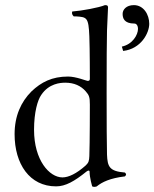

<svg xmlns="http://www.w3.org/2000/svg" viewBox="-20 -718 603 750"><path d="M318 -48C323 -52 330 -54 330 -47C330 -24 340 10 340 10C347 13 350 12 356 11C357 10 357 10 358 10C379 -7 410 -22 468 -29C474 -35 474 -38 468 -44C407 -49 400 -67 398 -114C396 -164 396 -549 398 -599C401 -661 402 -689 402 -689C402 -696 399 -698 390 -698C366 -688 300 -676 262 -673C260 -665 262 -660 268 -654C271 -654 274 -654 277 -654C319 -651 326 -651 329 -576C331 -526 331 -411 331 -411C331 -404 329 -402 322 -402C318 -402 277 -419 246 -419C183 -419 141 -397 103 -361C62 -320 37 -265 37 -194C37 -77 96 10 199 10C236 10 271 -10 318 -48ZM329 -108C328 -90 327 -83 314 -71C279 -40 248 -25 224 -25C173 -25 113 -92 113 -211C113 -280 127 -327 141 -347C171 -392 216 -395 235 -395C269 -395 296 -383 315 -361C328 -346 331 -339 331 -309C331 -309 331 -158 329 -108ZM503 -698C473 -698 459 -680 459 -664C459 -648 464 -626 505 -626C513 -626 519 -618 519 -605C519 -582 498 -545 456 -536L461 -519C531 -527 563 -589 563 -625C563 -661 541 -698 503 -698Z"/></svg>

Font: Libertinus Serif Display
Style: Regular
Weight: 400
Designer: Philipp H. Poll, Khaled Hosny
Foundry: Caleb Maclennan
Version: Version 7.050;RELEASE